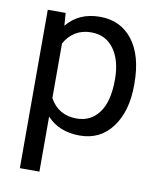

<svg xmlns="http://www.w3.org/2000/svg" viewBox="-83 -604 727 873"><g transform="rotate(10 280.5 -167.5)"><path d="M514.6 -266.6C514.6 -352.1 496.1 -418.5 459.5 -466.3C422.4 -514.2 372.1 -538.1 308.6 -538.1C243.2 -538.1 191.9 -515.1 155.3 -469.7L150.9 -528.3H68.4V203.1H158.7V-51.3C195.3 -10.7 246.1 9.8 310.1 9.8C373 9.8 422.9 -14.6 459.5 -64C496.1 -113.3 514.6 -177.7 514.6 -258.3ZM424.3 -268.6C424.3 -200.7 411.6 -149.9 386.2 -115.7C360.4 -81.1 326.2 -64 282.7 -64C227.1 -64 185.5 -87.9 158.7 -136.2V-388.7C186 -437 227.1 -461.4 281.7 -461.4C326.2 -461.4 360.8 -444.3 386.2 -409.7C411.6 -375 424.3 -328.1 424.3 -268.6Z"/></g></svg>

Font: Roboto
Style: Regular
Weight: 400
Designer: Google
Version: Version 2.137; 2017